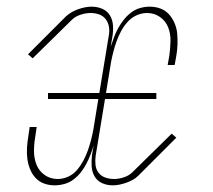

<svg xmlns="http://www.w3.org/2000/svg" viewBox="-20 -548 640 576"><path d="M144 8Q127 8 112 2.5Q97 -3 86.5 -14.5Q76 -26 70 -41Q64 -56 62 -72Q60 -88 61 -105Q62 -122 65 -139L69 -167H90L86 -139Q82 -117 82 -95Q82 -73 89.5 -54Q97 -35 114 -23Q131 -11 153 -11Q169 -11 184.5 -18Q200 -25 211 -38Q222 -51 230 -66Q238 -81 243.5 -96.5Q249 -112 253 -127.5Q257 -143 260 -159L275 -251H124V-269H278L306 -439Q309 -453 307 -466.5Q305 -480 297.5 -490Q290 -500 278 -504.5Q266 -509 252 -509Q237 -509 220.5 -503.5Q204 -498 193 -486L78 -373L64 -385L178 -499Q187 -507 196 -512Q205 -517 215 -520.5Q225 -524 235 -526Q245 -528 255 -528Q272 -528 287 -521.5Q302 -515 310 -501.5Q318 -488 319 -471Q320 -454 317 -437L312 -408Q317 -422 322 -436Q327 -450 334.5 -463.5Q342 -477 351.5 -489Q361 -501 373.5 -510.5Q386 -520 400.5 -524Q415 -528 429 -528Q446 -528 461 -522.5Q476 -517 486.5 -505.5Q497 -494 503.5 -479Q510 -464 511.5 -448Q513 -432 512.5 -415Q512 -398 509 -381L504 -353H483L488 -381Q491 -403 491.5 -425Q492 -447 484.5 -466Q477 -485 460 -497Q443 -509 421 -509Q405 -509 389.5 -502Q374 -495 362.5 -482Q351 -469 343 -454Q335 -439 329.5 -423.5Q324 -408 320 -392.5Q316 -377 313 -361L298 -269H449V-251H295L267 -81Q265 -67 266.5 -53.5Q268 -40 275.5 -30Q283 -20 295.5 -15.5Q308 -11 322 -11Q337 -11 353 -16.5Q369 -22 380 -34L495 -147L509 -135L395 -21Q387 -13 377.5 -8Q368 -3 358 0.5Q348 4 338 6Q328 8 318 8Q301 8 286.5 1.5Q272 -5 264 -18.5Q256 -32 255 -49Q254 -66 256 -83L261 -112Q257 -98 251.5 -84Q246 -70 239 -56.5Q232 -43 222.5 -31Q213 -19 200.5 -9.5Q188 0 173 4Q158 8 144 8Z"/></svg>

Font: Iosevka Etoile Thin
Style: Italic
Weight: 100
Italic angle: -9°
Designer: Belleve Invis
Foundry: Belleve Invis
Version: Version 22.1.2; ttfautohint (v1.8.4)